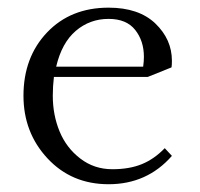

<svg xmlns="http://www.w3.org/2000/svg" viewBox="-20 -472 519 499"><path d="M41 -223.1Q41 -323.2 102.3 -387.7Q163.6 -452.1 262.2 -452.1Q340.8 -452.1 383.8 -410.9Q426.8 -369.6 426.8 -314Q426.8 -302.7 425.8 -296.9L363.8 -272H120.1Q117.2 -247.6 117.2 -223.1Q117.2 -173.3 134.8 -130.6Q152.3 -87.9 188.5 -60.1Q224.6 -32.2 272 -32.2Q316.4 -32.2 348.6 -45.4Q380.9 -58.6 408.2 -86.9L426.8 -66.9Q362.3 6.8 262.2 6.8Q166 6.8 103.5 -60.3Q41 -127.4 41 -223.1ZM126 -298.8H352.1Q354 -312.5 354 -324.2Q354 -365.7 331.3 -394.3Q308.6 -422.9 262.2 -422.9Q213.4 -422.9 177 -391.8Q140.6 -360.8 126 -298.8Z"/></svg>

Font: Dihjauti
Style: Regular
Weight: 400
Designer: T. Christopher White
Version: Version 3.0.0